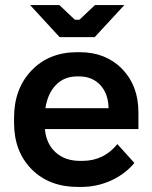

<svg xmlns="http://www.w3.org/2000/svg" viewBox="-20 -737 605 766"><path d="M217.8 -588.9 100.1 -716.8H216.8L278.8 -658.2H296.9L358.9 -716.8H476.1L357.9 -588.9ZM291 8.8Q176.3 8.8 106.2 -61.8Q36.1 -132.3 36.1 -247.1V-267.1Q36.1 -383.3 106 -456.1Q175.8 -528.8 288.1 -528.8H297.9Q401.9 -528.8 467 -462.2Q532.2 -395.5 532.2 -289.1V-222.2H159.2V-221.2Q164.6 -163.1 201.9 -129.2Q239.3 -95.2 298.8 -95.2H309.1Q394 -95.2 448.2 -162.1L516.1 -86.9Q479.5 -42.5 423.1 -16.8Q366.7 8.8 304.2 8.8ZM161.1 -305.2H413.1V-308.1Q411.1 -365.2 379.2 -398.7Q347.2 -432.1 295.9 -432.1H287.1Q236.3 -432.1 203.4 -398.4Q170.4 -364.7 161.1 -305.2Z"/></svg>

Font: Fixel Text SemiBold
Style: Regular
Weight: 600
Width: 4
Designer: AlfaBravo + MacPaw
Foundry: Kyrylo Tkachov, Marchela Mozhyna, Serhii Makarenko, Maria Weinstein, Zakhar Kryvoshyya
Version: Version 1.211